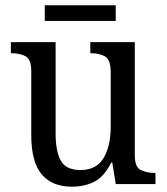

<svg xmlns="http://www.w3.org/2000/svg" viewBox="-20 -695 629 725"><path d="M252 10Q177 10 137.5 -36.5Q98 -83 98 -186V-427Q98 -471 76.5 -482.5Q55 -494 24 -494H21V-536H190V-190Q190 -124 209.5 -88.5Q229 -53 284 -53Q344 -53 371 -98Q398 -143 398 -216V-422Q398 -470 376.5 -482Q355 -494 324 -494H321V-536H489V-109Q489 -64 511.5 -53Q534 -42 564 -42H567V0H417L404 -81H400Q372 -26 334.5 -8Q297 10 252 10ZM149 -616V-675H417V-616Z"/></svg>

Font: Noto Serif Khmer SemiCondensed
Style: Regular
Weight: 400
Width: 4
Designer: Danh Hong and the Monotype Design Team
Foundry: Monotype Imaging Inc.
Version: Version 2.004; ttfautohint (v1.8.4.7-5d5b)